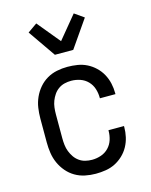

<svg xmlns="http://www.w3.org/2000/svg" viewBox="-117 -846 733 930"><g transform="rotate(-15 250.0 -381.0)"><path d="M247 8Q220 8 193.5 2.5Q167 -3 144 -16.5Q121 -30 103.5 -50.5Q86 -71 75 -95.5Q64 -120 60 -146.5Q56 -173 56 -200V-320Q56 -347 60 -373.5Q64 -400 75 -424.5Q86 -449 103.5 -469.5Q121 -490 144 -503.5Q167 -517 193.5 -522.5Q220 -528 247 -528Q272 -528 297 -524Q322 -520 344 -509Q366 -498 384.5 -480.5Q403 -463 415 -441Q427 -419 432.5 -394.5Q438 -370 438 -345V-340H360V-343Q360 -366 353 -388Q346 -410 330 -426.5Q314 -443 292 -450.5Q270 -458 247 -458Q230 -458 213.5 -454Q197 -450 183 -440Q169 -430 159.5 -416Q150 -402 144 -386.5Q138 -371 136 -354Q134 -337 134 -320V-200Q134 -183 136 -166Q138 -149 144 -133.5Q150 -118 159.5 -104Q169 -90 183 -80Q197 -70 213.5 -66Q230 -62 247 -62Q270 -62 292 -69.5Q314 -77 330 -93.5Q346 -110 353 -132Q360 -154 360 -177V-180H438V-175Q438 -150 432.5 -125.5Q427 -101 415 -79Q403 -57 384.5 -39.5Q366 -22 344 -11Q322 0 297 4Q272 8 247 8ZM204 -600 109 -737 156 -770 250 -656 344 -770 391 -737 296 -600Z"/></g></svg>

Font: Moesevka
Style: Regular
Weight: 400
Monospace: yes
Designer: Belleve Invis
Foundry: Belleve Invis
Version: Version 32.5.0; ttfautohint (v1.8.4)